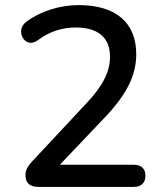

<svg xmlns="http://www.w3.org/2000/svg" viewBox="-20 -734 640 754"><path d="M505 0C535 0 551 -16 551 -44C551 -72 535 -87 505 -87H215L389 -270C476 -361 515 -436 515 -521C515 -645 435 -714 289 -714C215 -714 139 -690 84 -649C36 -615 78 -540 127 -575C175 -611 224 -626 278 -626C365 -626 412 -586 412 -512C412 -453 385 -398 320 -329L107 -101C89 -82 80 -66 80 -47C80 -17 95 0 131 0Z"/></svg>

Font: Nunito SemiBold
Style: Regular
Weight: 600
Designer: Vernon Adams
Foundry: Vernon Adams
Version: Version 3.602